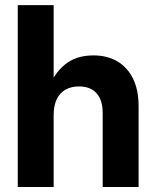

<svg xmlns="http://www.w3.org/2000/svg" viewBox="-20 -748 625 768"><path d="M194.6 -286.5V0H51V-727.5H194.6V-381.4H167.9Q192.5 -449.9 237.8 -488.2Q283.1 -526.4 353.4 -526.4Q408.5 -526.4 449.1 -502.7Q489.7 -478.9 512.1 -433.5Q534.4 -388.1 534.4 -322.9V0H390.7V-296.5Q390.7 -348.4 366 -375.3Q341.3 -402.3 295.8 -402.3Q266.1 -402.3 243.3 -390Q220.4 -377.8 207.5 -352.2Q194.6 -326.6 194.6 -286.5Z"/></svg>

Font: Inter Khmer Looped
Style: Regular
Weight: 400
Designer: Rasmus Andersson, Sovichet Tep
Foundry: Anagata Design
Version: Version 1.000